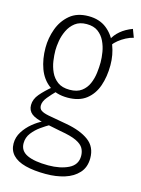

<svg xmlns="http://www.w3.org/2000/svg" viewBox="-118 -655 677 919"><g transform="rotate(15 220.0 -195.5)"><path d="M202 196Q142 196 100 185Q58 174 36.5 151Q15 128 15 94Q15 63 32 36Q49 9 74.5 -12Q100 -33 126 -45L159 -35Q143 -26 119.5 -9.5Q96 7 78.5 29.5Q61 52 61 81Q61 119 97.5 136Q134 153 202 153Q261 153 302 133Q343 113 343 69Q343 48 333.5 31Q324 14 297 1Q270 -12 216 -21L132 -38Q87 -47 67.5 -62.5Q48 -78 48 -105Q48 -134 70 -160Q92 -186 127 -215L151 -200Q130 -179 112 -157Q94 -135 94 -115Q94 -99 105.5 -91Q117 -83 142 -78L236 -61Q307 -48 347.5 -18Q388 12 388 68Q388 113 362 141.5Q336 170 294 183Q252 196 202 196ZM207 -184Q151 -184 114.5 -211.5Q78 -239 61 -285.5Q44 -332 44 -388Q44 -436 60.5 -481.5Q77 -527 112.5 -557Q148 -587 205 -587Q259 -587 295 -558.5Q331 -530 348.5 -484Q366 -438 366 -387Q366 -330 350 -284Q334 -238 299 -211Q264 -184 207 -184ZM207 -223Q244 -223 266 -239.5Q288 -256 299 -281.5Q310 -307 313.5 -335.5Q317 -364 317 -388Q317 -411 312.5 -438.5Q308 -466 296 -491Q284 -516 262.5 -532Q241 -548 206 -548Q171 -548 149 -531Q127 -514 114.5 -488Q102 -462 97.5 -435Q93 -408 93 -388Q93 -365 97 -336.5Q101 -308 113 -282Q125 -256 147.5 -239.5Q170 -223 207 -223ZM343 -480 331 -505Q342 -529 366 -549.5Q390 -570 425 -583L440 -543Q422 -539 403 -529Q384 -519 368.5 -506.5Q353 -494 343 -480Z"/></g></svg>

Font: Oswald ExtraLight
Style: Regular
Weight: 250
Designer: Vernon Adams
Foundry: Vernon Adams
Version: Version 4.103;gftools[0.9.33.dev8+g029e19f]